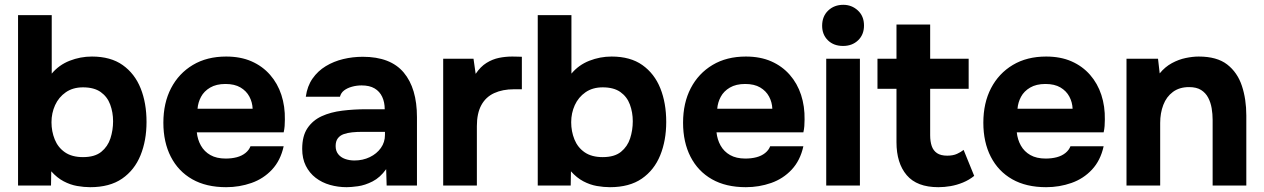

<svg xmlns="http://www.w3.org/2000/svg" viewBox="-20 -771 5252 798"><path d="M355 7Q329 7 300.5 2Q272 -3 244.5 -17.5Q217 -32 193 -59L192 0H55V-708H195V-465Q225 -501 269.5 -518.5Q314 -536 362 -536Q440 -536 490 -500.5Q540 -465 564.5 -404Q589 -343 589 -264Q589 -187 564 -125.5Q539 -64 487.5 -28.5Q436 7 355 7ZM325 -118Q374 -118 401 -140Q428 -162 439 -196Q450 -230 450 -267Q450 -304 438 -336.5Q426 -369 398.5 -388.5Q371 -408 325 -408Q283 -408 253.5 -387.5Q224 -367 209 -334Q194 -301 194 -263Q194 -225 207.5 -191.5Q221 -158 250 -138Q279 -118 325 -118Z M920 7Q837 7 779 -26Q721 -59 690 -119.5Q659 -180 659 -261Q659 -343 691 -404.5Q723 -466 781.5 -501Q840 -536 920 -536Q980 -536 1025.5 -516Q1071 -496 1102.5 -460Q1134 -424 1149.5 -376.5Q1165 -329 1164 -274Q1164 -260 1163 -247Q1162 -234 1159 -221H798Q801 -191 815 -166Q829 -141 854.5 -126.5Q880 -112 918 -112Q943 -112 964 -117.5Q985 -123 1000 -135Q1015 -147 1021 -163H1159Q1146 -104 1110.5 -66Q1075 -28 1025 -10.5Q975 7 920 7ZM801 -319H1030Q1029 -346 1016.5 -369.5Q1004 -393 979.5 -407.5Q955 -422 917 -422Q879 -422 853.5 -407Q828 -392 815.5 -368.5Q803 -345 801 -319Z M1421 7Q1385 7 1351.5 -2.5Q1318 -12 1292 -32Q1266 -52 1251 -82Q1236 -112 1236 -152Q1236 -206 1258 -238.5Q1280 -271 1317 -288Q1354 -305 1402.5 -311Q1451 -317 1503 -317H1579Q1579 -346 1568.5 -368.5Q1558 -391 1537 -403.5Q1516 -416 1483 -416Q1462 -416 1442.5 -410.5Q1423 -405 1410 -395Q1397 -385 1393 -369H1251Q1257 -413 1279 -444.5Q1301 -476 1334 -496Q1367 -516 1406.5 -525.5Q1446 -535 1488 -535Q1603 -535 1658 -469.5Q1713 -404 1713 -284V0H1587L1585 -68Q1560 -33 1528.5 -17Q1497 -1 1468 3Q1439 7 1421 7ZM1453 -104Q1488 -104 1517 -118Q1546 -132 1563 -156Q1580 -180 1580 -210V-223H1484Q1463 -223 1443.5 -221Q1424 -219 1408.5 -213.5Q1393 -208 1384 -196Q1375 -184 1375 -164Q1375 -144 1385.5 -130.5Q1396 -117 1414 -110.5Q1432 -104 1453 -104Z M1822 0V-527H1948L1957 -464Q1977 -494 2002 -509.5Q2027 -525 2054 -530.5Q2081 -536 2109 -536Q2122 -536 2133 -535.5Q2144 -535 2149 -535V-400H2116Q2069 -400 2034 -384Q1999 -368 1980.5 -334Q1962 -300 1962 -247V0Z M2515 7Q2489 7 2460.5 2Q2432 -3 2404.5 -17.5Q2377 -32 2353 -59L2352 0H2215V-708H2355V-465Q2385 -501 2429.5 -518.5Q2474 -536 2522 -536Q2600 -536 2650 -500.5Q2700 -465 2724.5 -404Q2749 -343 2749 -264Q2749 -187 2724 -125.5Q2699 -64 2647.5 -28.5Q2596 7 2515 7ZM2485 -118Q2534 -118 2561 -140Q2588 -162 2599 -196Q2610 -230 2610 -267Q2610 -304 2598 -336.5Q2586 -369 2558.5 -388.5Q2531 -408 2485 -408Q2443 -408 2413.5 -387.5Q2384 -367 2369 -334Q2354 -301 2354 -263Q2354 -225 2367.5 -191.5Q2381 -158 2410 -138Q2439 -118 2485 -118Z M3080 7Q2997 7 2939 -26Q2881 -59 2850 -119.5Q2819 -180 2819 -261Q2819 -343 2851 -404.5Q2883 -466 2941.5 -501Q3000 -536 3080 -536Q3140 -536 3185.5 -516Q3231 -496 3262.5 -460Q3294 -424 3309.5 -376.5Q3325 -329 3324 -274Q3324 -260 3323 -247Q3322 -234 3319 -221H2958Q2961 -191 2975 -166Q2989 -141 3014.5 -126.5Q3040 -112 3078 -112Q3103 -112 3124 -117.5Q3145 -123 3160 -135Q3175 -147 3181 -163H3319Q3306 -104 3270.5 -66Q3235 -28 3185 -10.5Q3135 7 3080 7ZM2961 -319H3190Q3189 -346 3176.5 -369.5Q3164 -393 3139.5 -407.5Q3115 -422 3077 -422Q3039 -422 3013.5 -407Q2988 -392 2975.5 -368.5Q2963 -345 2961 -319Z M3414 0V-527H3554V0ZM3484 -580Q3445 -580 3421 -603.5Q3397 -627 3397 -664Q3397 -703 3422 -727Q3447 -751 3485 -751Q3520 -751 3545.5 -727.5Q3571 -704 3571 -665Q3571 -627 3546.5 -603.5Q3522 -580 3484 -580Z M3880 7Q3791 7 3748.5 -43Q3706 -93 3706 -180V-402H3627V-527H3706V-669H3846V-527H4006V-402H3846V-209Q3846 -183 3852.5 -164Q3859 -145 3874.5 -134.5Q3890 -124 3917 -124Q3941 -124 3957.5 -131.5Q3974 -139 3985 -148L4029 -40Q4008 -23 3982.5 -12.5Q3957 -2 3931 2.5Q3905 7 3880 7Z M4328 7Q4245 7 4187 -26Q4129 -59 4098 -119.5Q4067 -180 4067 -261Q4067 -343 4099 -404.5Q4131 -466 4189.5 -501Q4248 -536 4328 -536Q4388 -536 4433.5 -516Q4479 -496 4510.5 -460Q4542 -424 4557.5 -376.5Q4573 -329 4572 -274Q4572 -260 4571 -247Q4570 -234 4567 -221H4206Q4209 -191 4223 -166Q4237 -141 4262.5 -126.5Q4288 -112 4326 -112Q4351 -112 4372 -117.5Q4393 -123 4408 -135Q4423 -147 4429 -163H4567Q4554 -104 4518.5 -66Q4483 -28 4433 -10.5Q4383 7 4328 7ZM4209 -319H4438Q4437 -346 4424.5 -369.5Q4412 -393 4387.5 -407.5Q4363 -422 4325 -422Q4287 -422 4261.5 -407Q4236 -392 4223.5 -368.5Q4211 -345 4209 -319Z M4662 0V-527H4793L4800 -466Q4822 -493 4850.5 -508.5Q4879 -524 4908.5 -530Q4938 -536 4962 -536Q5038 -536 5080.5 -503Q5123 -470 5141.5 -414.5Q5160 -359 5160 -291V0H5020V-273Q5020 -297 5016 -321Q5012 -345 5001.5 -365Q4991 -385 4972 -397Q4953 -409 4922 -409Q4882 -409 4855 -389Q4828 -369 4815 -335Q4802 -301 4802 -260V0Z"/></svg>

Font: Onest
Style: Bold
Weight: 700
Designer: Dmitri Voloshin, Andrey Kudryavtsev
Foundry: Dmitri Voloshin, Andrey Kudryavtsev
Version: Version 1.000;gftools[0.9.33]